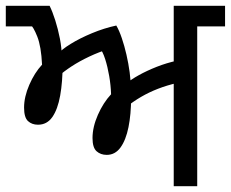

<svg xmlns="http://www.w3.org/2000/svg" viewBox="-27 -642 796 662"><path d="M572 0V-373L584 -356Q549 -348 518 -336Q487 -324 459.5 -308Q432 -292 406 -271L425 -305Q425 -248 416 -203.5Q407 -159 388.5 -133.5Q370 -108 341 -108Q320 -108 306 -120.5Q292 -133 292 -166Q292 -204 310.5 -246Q329 -288 356 -317Q355 -348 349.5 -380Q344 -412 335.5 -438.5Q327 -465 316 -478L348 -473Q315 -463 281 -447Q247 -431 219.5 -413Q192 -395 175 -379L189 -422Q189 -360 180.5 -312.5Q172 -265 153.5 -238.5Q135 -212 104 -212Q83 -212 69.5 -224.5Q56 -237 56 -271Q56 -308 74 -349.5Q92 -391 118 -419Q115 -482 101.5 -516Q88 -550 77 -558L120 -551H-7V-622H144Q154 -602 163.5 -572Q173 -542 179.5 -509Q186 -476 186 -445L173 -456Q185 -471 216.5 -490.5Q248 -510 290 -527.5Q332 -545 374 -554Q384 -537 393 -510.5Q402 -484 409 -453.5Q416 -423 420 -393Q424 -363 424 -339L407 -353Q425 -368 452 -383Q479 -398 513 -411.5Q547 -425 584 -433L572 -405V-622H749V-551H653V0Z"/></svg>

Font: hexlgurmukhi05
Style: Book
Weight: 400
Designer: Jelle Bosma - Monotype Design Team
Foundry: Monotype Imaging Inc.
Version: Version 2.003